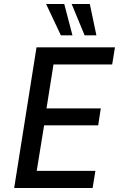

<svg xmlns="http://www.w3.org/2000/svg" viewBox="-20 -942 598 962"><path d="M51 0 163 -705H556L542 -619H248L213 -399H485L472 -314H201L164 -86H458L444 0ZM404 -765 339 -922H430L463 -765ZM285 -765 211 -922H302L343 -765Z"/></svg>

Font: Nunito Sans 7pt Condensed SemiBold
Style: Italic
Weight: 600
Width: 3
Italic angle: -9°
Designer: Vernon Adams
Foundry: Vernon Adams
Version: Version 3.101;gftools[0.9.27]